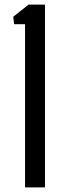

<svg xmlns="http://www.w3.org/2000/svg" viewBox="-20 -820 277 840"><path d="M89.6 0V-714.1H41.9L37.9 -746.8L105.3 -800H176.8V0Z"/></svg>

Font: Big Shoulders Text SC Thin
Style: Regular
Weight: 100
Designer: Patric King
Foundry: XO Type Co
Version: Version 2.002